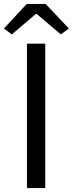

<svg xmlns="http://www.w3.org/2000/svg" viewBox="-37 -956 370 976"><path d="M23 -781 145 -885H150L272 -781L313 -811L195 -936H99L-17 -811ZM100 0H193V-734H100Z"/></svg>

Font: Noto Sans JP
Style: Regular
Weight: 400
Designer: Ryoko NISHIZUKA  (kana, bopomofo & ideographs); Paul D. Hunt (Latin, Greek & Cyrillic); Sandoll Communications , Soo-you
Foundry: Adobe
Version: Version 2.002;hotconv 1.0.116;makeotfexe 2.5.65601